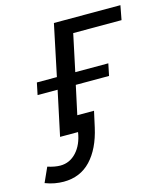

<svg xmlns="http://www.w3.org/2000/svg" viewBox="-185 -606 777 898"><g transform="rotate(-15 203.0 -157.5)"><path d="M50 0 96 -216H-1L11 -274H108L160 -522H482L469 -453H235L197 -274H357L345 -216H184L154 -77H235L218 0Q196 98 144.5 152.5Q93 207 13 207Q-8 207 -30.5 203Q-53 199 -76 190L-44 119Q-9 130 17 130Q63 130 95.5 94.5Q128 59 137 0Z"/></g></svg>

Font: Raleway Medium
Style: Italic
Weight: 500
Italic angle: -12°
Designer: Matt McInerney, Pablo Impallari, Rodrigo Fuenzalida
Foundry: Matt McInerney, Pablo Impallari, Rodrigo Fuenzalida
Version: Version 4.026